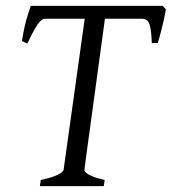

<svg xmlns="http://www.w3.org/2000/svg" viewBox="-20 -635 586 655"><path d="M136 -571H269L197 -56C196 -48 177 -33 119 -21L116 0H334L337 -21C277 -34 268 -50 268 -55C268 -58 269 -67 338 -571H464C490 -571 495 -551 498 -488H518C522 -499 538 -556 546 -603L535 -615H85C76 -587 65 -561 55 -495L73 -486C111 -567 123 -571 136 -571Z"/></svg>

Font: Temporarium
Style: Italic
Weight: 400
Italic angle: -7°
Version: Version 1.1